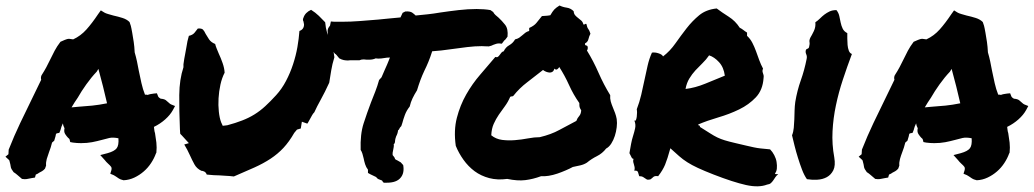

<svg xmlns="http://www.w3.org/2000/svg" viewBox="-45 -636 3727 692"><path d="M516.6 -82Q510.7 -65.4 499.5 -48.3Q488.3 -31.2 473.1 -18.1Q458 -4.9 439.5 3.9Q420.9 12.7 400.4 13.7Q387.7 10.7 383.3 7.3Q378.9 3.9 374 1Q371.1 -1 368.7 -2.4Q366.2 -3.9 364.3 -4.9L352.5 -9.8L356.4 -22.5Q358.4 -30.3 355.5 -34.7Q352.5 -39.1 343.8 -46.9Q340.8 -49.8 337.9 -52.7Q335 -55.7 333 -58.6L316.4 -77.1L342.8 -84Q367.2 -90.8 375.5 -101.6Q383.8 -112.3 381.8 -137.7Q362.3 -141.6 349.1 -138.7Q335.9 -135.7 322.3 -131.8Q304.7 -127 286.6 -123.5Q268.6 -120.1 247.1 -120.1Q239.3 -120.1 232.4 -120.6Q225.6 -121.1 217.8 -122.1L208 -124Q206.1 -134.8 204.1 -136.2Q202.1 -137.7 200.2 -139.6Q195.3 -144.5 189.9 -152.8Q184.6 -161.1 187.5 -173.8Q182.6 -182.6 181.6 -191.4Q175.8 -179.7 172.9 -167L168.9 -157.2L159.2 -155.3Q157.2 -154.3 156.2 -150.9Q155.3 -147.5 155.3 -145.5L150.4 -128.9Q148.4 -127 146.5 -125.5Q144.5 -124 142.6 -122.1Q140.6 -113.3 137.7 -104.5Q134.8 -95.7 131.8 -87.9Q127 -75.2 123.5 -63Q120.1 -50.8 121.1 -39.1L117.2 -28.3Q112.3 -22.5 106.4 -19Q100.6 -15.6 94.7 -12.7Q92.8 -10.7 89.4 -9.3Q85.9 -7.8 84 -6.8L81.1 3.9L69.3 5.9Q58.6 7.8 54.2 8.8Q49.8 9.8 43.9 9.8L34.2 8.8Q23.4 0 17.6 -5.4Q11.7 -10.7 3.9 -15.6Q-4.9 -27.3 -5.9 -33.2Q-6.8 -39.1 -7.8 -43.9Q-9.8 -49.8 -10.3 -53.7Q-10.7 -57.6 -12.7 -59.6L-25.4 -71.3L-14.6 -80.1L-13.7 -96.7Q5.9 -146.5 27.8 -192.4Q49.8 -238.3 73.2 -286.1Q81.1 -301.8 88.4 -317.4Q95.7 -333 103.5 -348.6Q102.5 -351.6 102.5 -355.5Q102.5 -359.4 104.5 -364.3Q115.2 -380.9 122.1 -394Q128.9 -407.2 135.7 -420.9Q143.6 -437.5 151.9 -453.1Q160.2 -468.8 172.9 -485.4L188.5 -492.2Q191.4 -493.2 195.3 -494.6Q199.2 -496.1 204.1 -496.1L218.8 -494.1Q246.1 -506.8 266.6 -529.8Q287.1 -552.7 308.6 -585L318.4 -598.6L331.1 -590.8Q335.9 -587.9 344.7 -585.4Q353.5 -583 363.3 -580.1Q380.9 -576.2 396.5 -571.3Q412.1 -566.4 421.9 -556.6Q427.7 -541 428.7 -533.2Q429.7 -525.4 431.6 -517.6Q434.6 -501 437 -484.4Q439.5 -467.8 440.4 -447.3Q445.3 -430.7 448.7 -414.6Q452.1 -398.4 455.1 -381.8Q460 -358.4 464.8 -336.4Q469.7 -314.5 477.5 -294.9Q485.4 -294.9 487.3 -293.9Q492.2 -295.9 497.6 -296.9Q502.9 -297.9 509.8 -298.8L520.5 -299.8L524.4 -290Q525.4 -285.2 534.2 -280.3Q546.9 -279.3 552.7 -274.9Q558.6 -270.5 563.5 -265.6Q567.4 -261.7 571.3 -259.8L585.9 -253.9L578.1 -239.3Q568.4 -221.7 550.3 -205.6Q532.2 -189.5 509.8 -178.7Q510.7 -172.9 511.2 -167.5Q511.7 -162.1 513.7 -156.2Q516.6 -139.6 518.6 -122.1Q520.5 -104.5 518.6 -85.9ZM234.4 -251Q263.7 -252.9 287.6 -255.4Q311.5 -257.8 340.8 -263.7Q334 -293 326.2 -324.7Q318.4 -356.4 309.6 -387.7L303.7 -377.9Q284.2 -357.4 266.1 -332Q248 -306.6 235.4 -284.2Q229.5 -275.4 223.6 -266.6Q217.8 -257.8 212.9 -249Q218.8 -250 224.1 -250Q229.5 -250 234.4 -251Z M1127 -555.7Q1128.9 -534.2 1133.8 -518.6Q1138.7 -502.9 1144.5 -488.3Q1149.4 -474.6 1153.8 -461.4Q1158.2 -448.2 1160.2 -429.7Q1152.3 -404.3 1148.9 -382.8Q1145.5 -361.3 1141.6 -337.9Q1126 -303.7 1111.3 -277.3Q1096.7 -251 1087.9 -231.4Q1083 -226.6 1079.6 -220.2Q1076.2 -213.9 1072.3 -207Q1070.3 -204.1 1067.4 -198.2Q1064.5 -192.4 1062.5 -190.4L1043 -197.3L1039.1 -172.9L1025.4 -168.9L1015.6 -157.2Q997.1 -125 976.6 -103Q956.1 -81.1 930.2 -64Q904.3 -46.9 871.6 -32.2Q838.9 -17.6 797.9 0Q781.2 -2 769 -2.4Q756.8 -2.9 746.1 -3.9Q727.5 -3.9 700.2 -6.8Q697.3 -14.6 691.4 -17.6Q685.5 -20.5 680.7 -20.5Q664.1 -28.3 655.8 -43.5Q647.5 -58.6 639.6 -76.2Q634.8 -86.9 629.9 -96.2Q625 -105.5 619.1 -115.2L635.7 -120.1L614.3 -143.6Q612.3 -146.5 609.4 -148.9Q606.4 -151.4 604.5 -154.3L603.5 -169.9Q600.6 -237.3 601.1 -293.5Q601.6 -349.6 616.2 -393.6V-404.3Q619.1 -425.8 622.1 -439.9Q625 -454.1 627 -466.8Q629.9 -488.3 635.7 -506.8Q649.4 -509.8 656.2 -518.1Q663.1 -526.4 668 -533.2Q681.6 -534.2 686.5 -529.3Q691.4 -524.4 696.3 -513.7Q701.2 -504.9 708.5 -494.1Q715.8 -483.4 730.5 -477.5Q732.4 -469.7 735.8 -461.4Q739.3 -453.1 743.2 -443.4Q751 -426.8 757.3 -408.7Q763.7 -390.6 764.6 -374Q754.9 -355.5 749.5 -331.1Q744.1 -306.6 742.7 -281.7Q741.2 -256.8 743.7 -233.9Q746.1 -210.9 752 -195.3L757.8 -182.6L774.4 -184.6Q803.7 -192.4 827.6 -201.7Q851.6 -210.9 872.1 -223.6Q892.6 -236.3 911.1 -253.4Q929.7 -270.5 950.2 -293Q970.7 -315.4 985.8 -344.2Q1001 -373 1011.2 -404.3Q1021.5 -435.5 1026.9 -466.3Q1032.2 -497.1 1034.2 -524.4Q1050.8 -530.3 1050.8 -547.9L1048.8 -558.6Q1044.9 -564.5 1048.8 -572.3Q1054.7 -590.8 1076.2 -600.6Q1091.8 -590.8 1104 -579.1Q1116.2 -567.4 1127 -555.7Z M1691.4 -469.7Q1667 -469.7 1638.7 -466.3Q1610.4 -462.9 1583 -459Q1563.5 -456.1 1545.4 -454.1Q1527.3 -452.1 1512.7 -451.2Q1505.9 -429.7 1499 -413.1Q1492.2 -396.5 1484.4 -380.9Q1476.6 -364.3 1470.2 -347.2Q1463.9 -330.1 1458 -310.5Q1448.2 -294.9 1441.9 -281.7Q1435.5 -268.6 1431.6 -252Q1419.9 -237.3 1414.1 -221.2Q1408.2 -205.1 1405.3 -193.4L1401.4 -181.6Q1395.5 -175.8 1394.5 -172.4Q1393.6 -168.9 1389.6 -166Q1388.7 -155.3 1382.8 -144.5Q1380.9 -139.6 1379.9 -135.3Q1378.9 -130.9 1378.9 -128.9Q1378.9 -119.1 1374 -116.2Q1375 -111.3 1374 -106Q1373 -100.6 1372.1 -95.7Q1369.1 -84 1370.1 -77.1Q1373 -73.2 1375.5 -70.3Q1377.9 -67.4 1378.9 -62.5Q1384.8 -58.6 1387.7 -57.6Q1391.6 -54.7 1399.4 -50.8L1408.2 -41Q1413.1 -12.7 1399.4 3.9Q1384.8 22.5 1349.6 22.5H1337.9Q1333 17.6 1332 14.6Q1324.2 11.7 1319.3 9.8Q1314.5 7.8 1310.5 2Q1297.9 -3.9 1290 -7.8L1281.2 -12.7Q1281.2 -23.4 1281.2 -24.4Q1274.4 -33.2 1271 -43.9Q1267.6 -54.7 1265.6 -65.4Q1263.7 -74.2 1261.2 -82Q1258.8 -89.8 1254.9 -95.7Q1252.9 -152.3 1265.6 -191.4Q1278.3 -230.5 1292 -266.6Q1299.8 -286.1 1307.6 -306.2Q1315.4 -326.2 1321.3 -347.7L1330.1 -357.4Q1336.9 -373 1341.3 -383.3Q1345.7 -393.6 1350.6 -404.3Q1353.5 -411.1 1356 -417.5Q1358.4 -423.8 1360.4 -428.7Q1354.5 -428.7 1349.6 -428.2Q1344.7 -427.7 1339.8 -426.8Q1334 -425.8 1329.1 -425.3Q1324.2 -424.8 1319.3 -424.8Q1312.5 -424.8 1309.6 -425.8Q1298.8 -420.9 1286.1 -420.9H1276.4Q1273.4 -420.9 1271 -421.4Q1268.6 -421.9 1266.6 -421.9Q1256.8 -421.9 1251 -418.9Q1239.3 -418.9 1228.5 -418.9H1218.8Q1216.8 -418.9 1213.9 -418.5Q1210.9 -418 1209 -418Q1202.1 -418 1194.3 -419.4Q1186.5 -420.9 1177.7 -425.8Q1166 -441.4 1162.1 -442.4L1153.3 -454.1Q1152.3 -460 1150.4 -465.3Q1148.4 -470.7 1146.5 -477.5Q1142.6 -487.3 1139.2 -498.5Q1135.7 -509.8 1135.7 -525.4Q1136.7 -533.2 1139.6 -537.1Q1142.6 -541 1144.5 -543.9L1147.5 -558.6L1160.2 -557.6H1187.5Q1218.8 -557.6 1251 -560.1Q1283.2 -562.5 1317.4 -565.4Q1336.9 -567.4 1356.9 -569.3Q1377 -571.3 1398.4 -573.2Q1402.3 -582 1406.2 -589.8L1416 -594.7Q1433.6 -595.7 1440.9 -590.3Q1448.2 -585 1453.1 -580.1Q1474.6 -582 1496.6 -584.5Q1518.6 -586.9 1541 -590.8Q1574.2 -595.7 1607.9 -599.6Q1641.6 -603.5 1672.9 -603.5Q1686.5 -603.5 1699.2 -602.5Q1711.9 -601.6 1722.7 -599.6L1732.4 -592.8Q1735.4 -586.9 1740.7 -582Q1746.1 -577.1 1752 -572.3Q1763.7 -561.5 1775.4 -546.9Q1787.1 -532.2 1784.2 -503.9Q1776.4 -492.2 1772.5 -490.2L1763.7 -478.5L1753.9 -479.5Q1748 -479.5 1743.2 -478Q1738.3 -476.6 1733.4 -474.6Q1729.5 -472.7 1725.6 -471.2Q1721.7 -469.7 1716.8 -468.8Q1708 -468.8 1702.6 -469.2Q1697.3 -469.7 1691.4 -469.7Z M2154.3 -293Q2153.3 -281.2 2156.2 -270.5Q2159.2 -259.8 2163.6 -249.5Q2168 -239.3 2171.9 -228.5Q2175.8 -217.8 2177.7 -207Q2179.7 -193.4 2177.7 -177.2Q2175.8 -161.1 2170.9 -146Q2166 -130.9 2158.2 -118.7Q2150.4 -106.4 2139.6 -100.6Q2126 -83 2106.4 -73.2Q2086.9 -63.5 2070.3 -49.8Q2059.6 -43 2046.4 -40Q2033.2 -37.1 2019.5 -34.2Q2008.8 -28.3 1994.1 -22Q1979.5 -15.6 1963.9 -10.3Q1948.2 -4.9 1932.6 -2.4Q1917 0 1905.3 -1Q1876 9.8 1848.1 13.2Q1820.3 16.6 1783.2 8.8Q1748 13.7 1718.3 5.9Q1688.5 -2 1665.5 -19Q1642.6 -36.1 1625.5 -60.1Q1608.4 -84 1597.7 -110.4Q1589.8 -166 1601.6 -211.4Q1613.3 -256.8 1635.3 -295.4Q1657.2 -334 1685.5 -366.7Q1713.9 -399.4 1740.2 -430.7Q1746.1 -428.7 1749.5 -431.2Q1752.9 -433.6 1755.9 -438Q1758.8 -442.4 1762.2 -446.3Q1765.6 -450.2 1770.5 -451.2Q1777.3 -465.8 1790.5 -473.1Q1803.7 -480.5 1811.5 -494.1Q1820.3 -496.1 1826.2 -500Q1832 -503.9 1837.4 -508.8Q1842.8 -513.7 1848.6 -518.1Q1854.5 -522.5 1862.3 -524.4V-535.2Q1879.9 -543 1888.2 -553.2Q1896.5 -563.5 1908.2 -578.1Q1917 -579.1 1922.4 -579.1Q1927.7 -579.1 1938.5 -581.1Q1946.3 -594.7 1952.6 -601.6Q1959 -608.4 1971.7 -616.2Q1983.4 -610.4 1997.6 -608.4Q2011.7 -606.4 2022.5 -595.7Q2023.4 -585.9 2028.3 -580.6Q2033.2 -575.2 2039.1 -570.8Q2044.9 -566.4 2050.3 -561.5Q2055.7 -556.6 2057.6 -547.9Q2061.5 -546.9 2063 -548.8Q2064.5 -550.8 2068.4 -549.8Q2071.3 -536.1 2075.2 -531.7Q2079.1 -527.3 2083 -514.6Q2078.1 -504.9 2075.7 -494.6Q2073.2 -484.4 2063.5 -479.5Q2062.5 -472.7 2067.4 -472.2Q2072.3 -471.7 2073.2 -466.8Q2074.2 -458 2070.3 -454.1Q2093.8 -416 2112.3 -373.5Q2130.9 -331.1 2154.3 -293ZM2032.2 -200.2Q2036.1 -210.9 2042.5 -217.8Q2048.8 -224.6 2049.8 -238.3Q2044.9 -246.1 2043.9 -250.5Q2043 -254.9 2043 -264.6Q2021.5 -294.9 2005.9 -329.6Q1990.2 -364.3 1970.7 -394.5Q1968.8 -390.6 1963.9 -386.7Q1959 -382.8 1953.1 -388.7Q1951.2 -380.9 1946.3 -377.4Q1941.4 -374 1935.5 -374.5Q1929.7 -375 1923.3 -377.4Q1917 -379.9 1912.1 -383.8Q1883.8 -361.3 1855.5 -339.8Q1827.1 -318.4 1804.7 -290Q1800.8 -288.1 1799.8 -288.6Q1798.8 -289.1 1793.9 -287.1Q1786.1 -268.6 1774.9 -253.4Q1763.7 -238.3 1752.9 -222.7Q1742.2 -207 1734.4 -189.5Q1726.6 -171.9 1725.6 -148.4Q1742.2 -134.8 1764.6 -131.8Q1787.1 -128.9 1811 -130.9Q1835 -132.8 1857.9 -137.2Q1880.9 -141.6 1900.4 -141.6Q1941.4 -151.4 1970.7 -167.5Q2000 -183.6 2032.2 -200.2Z M2371.1 -101.6Q2360.4 -62.5 2352.1 -42.5Q2343.8 -22.5 2327.1 -1Q2314.5 -2.9 2309.6 2Q2304.7 6.8 2298.8 10.7Q2290 12.7 2286.1 10.7Q2282.2 8.8 2279.3 6.3Q2276.4 3.9 2272 1.5Q2267.6 -1 2258.8 -1Q2256.8 -8.8 2254.4 -15.6Q2252 -22.5 2241.2 -20.5Q2243.2 -28.3 2242.2 -33.7Q2241.2 -39.1 2239.7 -43.5Q2238.3 -47.9 2237.3 -52.2Q2236.3 -56.6 2238.3 -63.5Q2233.4 -63.5 2230.5 -70.3Q2227.5 -77.1 2223.6 -84Q2226.6 -101.6 2229.5 -117.2Q2232.4 -132.8 2236.8 -146.5Q2241.2 -160.2 2244.1 -173.8Q2247.1 -187.5 2241.2 -202.1Q2245.1 -199.2 2247.1 -203.6Q2249 -208 2250 -215.3Q2251 -222.7 2251 -230Q2251 -237.3 2250 -242.2Q2259.8 -267.6 2266.1 -294.4Q2272.5 -321.3 2277.8 -347.7Q2283.2 -374 2289.1 -399.4Q2294.9 -424.8 2304.7 -446.3Q2315.4 -448.2 2328.6 -443.8Q2341.8 -439.5 2344.7 -432.6Q2370.1 -452.1 2389.6 -480Q2409.2 -507.8 2429.7 -534.2Q2450.2 -560.5 2475.1 -581.1Q2500 -601.6 2538.1 -605.5Q2557.6 -590.8 2581.5 -575.7Q2605.5 -560.5 2621.1 -536.1Q2628.9 -532.2 2634.3 -527.8Q2639.6 -523.4 2647.5 -518.6V-506.8Q2659.2 -496.1 2666.5 -481.9Q2673.8 -467.8 2679.7 -451.7Q2685.5 -435.5 2691.4 -419.4Q2697.3 -403.3 2705.1 -388.7Q2703.1 -383.8 2703.1 -380.4Q2703.1 -377 2704.6 -373Q2706.1 -369.1 2707 -365.2Q2708 -361.3 2707 -354.5Q2704.1 -311.5 2679.2 -285.2Q2654.3 -258.8 2619.1 -241.7Q2584 -224.6 2543.9 -212.9Q2503.9 -201.2 2471.7 -187.5Q2471.7 -183.6 2475.1 -183.6Q2478.5 -183.6 2477.5 -178.7Q2501 -164.1 2514.6 -155.3Q2528.3 -146.5 2540.5 -140.6Q2552.7 -134.8 2566.9 -130.4Q2581.1 -126 2606.4 -120.1Q2631.8 -114.3 2646 -110.8Q2660.2 -107.4 2671.9 -105Q2683.6 -102.5 2695.8 -101.1Q2708 -99.6 2730.5 -97.7Q2739.3 -88.9 2745.6 -76.7Q2752 -64.5 2753.9 -52.2Q2755.9 -40 2754.9 -28.8Q2753.9 -17.6 2748 -10.7Q2749 -7.8 2752.4 -8.3Q2755.9 -8.8 2759.8 -7.8Q2753.9 -3.9 2750 2Q2746.1 7.8 2742.2 13.7Q2738.3 19.5 2733.4 23.9Q2728.5 28.3 2719.7 29.3Q2689.5 41 2643.6 30.8Q2597.7 20.5 2527.3 -6.8Q2492.2 -20.5 2470.2 -30.8Q2448.2 -41 2432.1 -51.3Q2416 -61.5 2402.8 -73.2Q2389.6 -85 2371.1 -101.6ZM2510.7 -436.5Q2500 -420.9 2486.8 -408.2Q2473.6 -395.5 2461.4 -382.3Q2449.2 -369.1 2439.5 -353Q2429.7 -336.9 2425.8 -315.4Q2460 -319.3 2497.1 -334.5Q2534.2 -349.6 2567.4 -363.3Q2563.5 -393.6 2546.4 -412.1Q2529.3 -430.7 2510.7 -436.5Z M2961.9 -68.4Q2966.8 -39.1 2958.5 -22.5Q2950.2 -5.9 2935.1 2.4Q2919.9 10.7 2900.4 11.7Q2880.9 12.7 2863.3 9.8Q2853.5 -3.9 2845.7 -24.4Q2837.9 -44.9 2831.1 -66.9Q2824.2 -88.9 2818.8 -110.4Q2813.5 -131.8 2809.6 -148.4Q2814.5 -160.2 2815.9 -175.3Q2817.4 -190.4 2817.9 -206.1Q2818.4 -221.7 2818.8 -237.8Q2819.3 -253.9 2821.3 -268.6Q2828.1 -309.6 2841.3 -346.7Q2854.5 -383.8 2862.3 -423.8Q2864.3 -432.6 2860.8 -440.4Q2857.4 -448.2 2859.4 -455.1Q2860.4 -459 2865.2 -460.4Q2870.1 -461.9 2871.1 -466.8Q2874 -477.5 2872.6 -484.4Q2871.1 -491.2 2876 -501Q2880.9 -508.8 2888.2 -523.9Q2895.5 -539.1 2893.6 -555.7Q2902.3 -561.5 2910.2 -569.3Q2918 -577.1 2926.3 -583.5Q2934.6 -589.8 2944.8 -594.7Q2955.1 -599.6 2969.7 -599.6Q2977.5 -589.8 2980 -578.1Q2982.4 -566.4 2984.9 -554.7Q2987.3 -543 2992.2 -532.7Q2997.1 -522.5 3008.8 -516.6Q3008.8 -508.8 3008.8 -497.1Q3008.8 -485.4 3009.8 -474.1Q3010.7 -462.9 3014.2 -453.6Q3017.6 -444.3 3025.4 -441.4Q3007.8 -394.5 2992.7 -348.6Q2977.5 -302.7 2967.8 -256.3Q2958 -210 2955.6 -163.1Q2953.1 -116.2 2961.9 -68.4Z M3591.8 -82Q3585.9 -65.4 3574.7 -48.3Q3563.5 -31.2 3548.3 -18.1Q3533.2 -4.9 3514.6 3.9Q3496.1 12.7 3475.6 13.7Q3462.9 10.7 3458.5 7.3Q3454.1 3.9 3449.2 1Q3446.3 -1 3443.8 -2.4Q3441.4 -3.9 3439.5 -4.9L3427.7 -9.8L3431.6 -22.5Q3433.6 -30.3 3430.7 -34.7Q3427.7 -39.1 3418.9 -46.9Q3416 -49.8 3413.1 -52.7Q3410.2 -55.7 3408.2 -58.6L3391.6 -77.1L3418 -84Q3442.4 -90.8 3450.7 -101.6Q3459 -112.3 3457 -137.7Q3437.5 -141.6 3424.3 -138.7Q3411.1 -135.7 3397.5 -131.8Q3379.9 -127 3361.8 -123.5Q3343.8 -120.1 3322.3 -120.1Q3314.5 -120.1 3307.6 -120.6Q3300.8 -121.1 3293 -122.1L3283.2 -124Q3281.2 -134.8 3279.3 -136.2Q3277.3 -137.7 3275.4 -139.6Q3270.5 -144.5 3265.1 -152.8Q3259.8 -161.1 3262.7 -173.8Q3257.8 -182.6 3256.8 -191.4Q3251 -179.7 3248 -167L3244.1 -157.2L3234.4 -155.3Q3232.4 -154.3 3231.4 -150.9Q3230.5 -147.5 3230.5 -145.5L3225.6 -128.9Q3223.6 -127 3221.7 -125.5Q3219.7 -124 3217.8 -122.1Q3215.8 -113.3 3212.9 -104.5Q3210 -95.7 3207 -87.9Q3202.1 -75.2 3198.7 -63Q3195.3 -50.8 3196.3 -39.1L3192.4 -28.3Q3187.5 -22.5 3181.6 -19Q3175.8 -15.6 3169.9 -12.7Q3168 -10.7 3164.6 -9.3Q3161.1 -7.8 3159.2 -6.8L3156.2 3.9L3144.5 5.9Q3133.8 7.8 3129.4 8.8Q3125 9.8 3119.1 9.8L3109.4 8.8Q3098.6 0 3092.8 -5.4Q3086.9 -10.7 3079.1 -15.6Q3070.3 -27.3 3069.3 -33.2Q3068.4 -39.1 3067.4 -43.9Q3065.4 -49.8 3064.9 -53.7Q3064.5 -57.6 3062.5 -59.6L3049.8 -71.3L3060.5 -80.1L3061.5 -96.7Q3081.1 -146.5 3103 -192.4Q3125 -238.3 3148.4 -286.1Q3156.2 -301.8 3163.6 -317.4Q3170.9 -333 3178.7 -348.6Q3177.7 -351.6 3177.7 -355.5Q3177.7 -359.4 3179.7 -364.3Q3190.4 -380.9 3197.3 -394Q3204.1 -407.2 3210.9 -420.9Q3218.8 -437.5 3227.1 -453.1Q3235.4 -468.8 3248 -485.4L3263.7 -492.2Q3266.6 -493.2 3270.5 -494.6Q3274.4 -496.1 3279.3 -496.1L3293.9 -494.1Q3321.3 -506.8 3341.8 -529.8Q3362.3 -552.7 3383.8 -585L3393.6 -598.6L3406.2 -590.8Q3411.1 -587.9 3419.9 -585.4Q3428.7 -583 3438.5 -580.1Q3456.1 -576.2 3471.7 -571.3Q3487.3 -566.4 3497.1 -556.6Q3502.9 -541 3503.9 -533.2Q3504.9 -525.4 3506.8 -517.6Q3509.8 -501 3512.2 -484.4Q3514.6 -467.8 3515.6 -447.3Q3520.5 -430.7 3523.9 -414.6Q3527.3 -398.4 3530.3 -381.8Q3535.2 -358.4 3540 -336.4Q3544.9 -314.5 3552.7 -294.9Q3560.5 -294.9 3562.5 -293.9Q3567.4 -295.9 3572.8 -296.9Q3578.1 -297.9 3585 -298.8L3595.7 -299.8L3599.6 -290Q3600.6 -285.2 3609.4 -280.3Q3622.1 -279.3 3627.9 -274.9Q3633.8 -270.5 3638.7 -265.6Q3642.6 -261.7 3646.5 -259.8L3661.1 -253.9L3653.3 -239.3Q3643.6 -221.7 3625.5 -205.6Q3607.4 -189.5 3585 -178.7Q3585.9 -172.9 3586.4 -167.5Q3586.9 -162.1 3588.9 -156.2Q3591.8 -139.6 3593.8 -122.1Q3595.7 -104.5 3593.8 -85.9ZM3309.6 -251Q3338.9 -252.9 3362.8 -255.4Q3386.7 -257.8 3416 -263.7Q3409.2 -293 3401.4 -324.7Q3393.6 -356.4 3384.8 -387.7L3378.9 -377.9Q3359.4 -357.4 3341.3 -332Q3323.2 -306.6 3310.5 -284.2Q3304.7 -275.4 3298.8 -266.6Q3293 -257.8 3288.1 -249Q3293.9 -250 3299.3 -250Q3304.7 -250 3309.6 -251Z"/></svg>

Font: Permanent Marker
Style: Regular
Weight: 400
Designer: Font Diner, Inc
Foundry: Font Diner, Inc
Version: Version 1.001